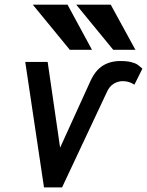

<svg xmlns="http://www.w3.org/2000/svg" viewBox="-20 -820 643 840"><path d="M188.5 -549 243 -174 375.5 -465Q397 -512 429.5 -532.5Q462 -553 506.5 -553Q536 -553 554.2 -548.2Q572.5 -543.5 581.5 -537.2Q590.5 -531 603 -519.5L568 -449.5Q558 -456.5 544.8 -460.8Q531.5 -465 517.5 -465Q495.5 -465 476.8 -453.2Q458 -441.5 447 -416L251.5 0H172.5L90.5 -549ZM123.5 -799.5H275.5L382.5 -602H285.5ZM313.5 -799.5H464.5L572.5 -602H475.5Z"/></svg>

Font: JuliaMono
Style: Bold Italic
Weight: 700
Italic angle: -9°
Monospace: yes
Designer: cormullion
Foundry: corm
Version: Version 0.057; ttfautohint (v1.8.4)